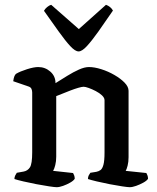

<svg xmlns="http://www.w3.org/2000/svg" viewBox="-20 -779 653 799"><path d="M216 0Q208 0 184.5 -3.5Q161 -7 132 -12.5Q103 -18 77.5 -24Q52 -30 40 -34Q40 -42 43.5 -49Q47 -56 50 -60L78 -65Q95 -68 104.5 -82.5Q114 -97 114 -145V-394Q114 -402 111 -409Q108 -416 99 -419L35 -441Q37 -455 40 -462Q43 -469 47 -472Q64 -482 92.5 -491Q121 -500 139 -500Q168 -500 189.5 -481Q211 -462 211 -433Q235 -448 260 -463.5Q285 -479 308.5 -489.5Q332 -500 350 -500Q373 -500 401.5 -491Q430 -482 456 -467Q482 -452 498.5 -435Q515 -418 515 -401V-125Q515 -105 511 -89.5Q507 -74 503 -68L589 -59Q591 -56 593.5 -49.5Q596 -43 596 -35Q591 -27 576.5 -19Q562 -11 546.5 -5.5Q531 0 520 0Q512 0 488.5 -3.5Q465 -7 436.5 -12.5Q408 -18 383 -24Q358 -30 346 -34Q346 -43 349.5 -49.5Q353 -56 356 -60L381 -64Q391 -66 398.5 -71.5Q406 -77 410.5 -93.5Q415 -110 415 -145V-362Q415 -372 404.5 -382Q394 -392 378.5 -400Q363 -408 349 -413Q335 -418 328 -418Q321 -418 305.5 -413.5Q290 -409 272 -402Q254 -395 238 -388.5Q222 -382 214 -379V-127Q214 -108 210 -92Q206 -76 201 -68L284 -59Q286 -56 288.5 -49.5Q291 -43 291 -35Q286 -27 272 -19Q258 -11 242.5 -5.5Q227 0 216 0ZM307 -565Q293 -565 272.5 -587Q252 -609 224.5 -647.5Q197 -686 163 -734Q167 -742 176 -749.5Q185 -757 193 -759L308 -658L421 -759Q430 -756 438 -749.5Q446 -743 450 -735Q416 -685 388.5 -646.5Q361 -608 341 -586.5Q321 -565 307 -565Z"/></svg>

Font: Texturina Medium
Style: Regular
Weight: 500
Designer: Guillermo Torres Carreño
Foundry: Omnibus-Type
Version: Version 1.003